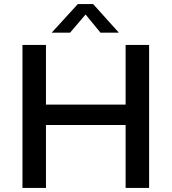

<svg xmlns="http://www.w3.org/2000/svg" viewBox="-20 -920 840 940"><path d="M595 -700V-408H205V-700H90V0H205V-308H595V0H710V-700ZM436 -900H361L233 -760H323L399 -849L472 -760H562Z"/></svg>

Font: Gully Medium
Style: Regular
Weight: 500
Designer: jaikishan Patel
Foundry: MagicType
Version: Version 1.000;Glyphs 3.2 (3242)